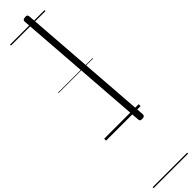

<svg xmlns="http://www.w3.org/2000/svg" viewBox="-532 -1002 1428 1428"><g transform="rotate(-45 181.5 -288.0)"><path d="M309 76Q295 77 288 73.5Q281 70 280 57L198 -1051Q197 -1062 202 -1068Q207 -1074 221 -1075Q235 -1077 242 -1073Q249 -1069 250 -1056L332 52Q333 62 328 68.5Q323 75 309 76ZM0 490H363V500H0ZM0 -20H363V0H0ZM0 -505H363V-500H0ZM0 -1010H363V-1000H0Z"/></g></svg>

Font: Playwrite AU TAS Guides
Style: Regular
Weight: 400
Designer: Veronika Burian, José Scaglione
Foundry: TypeTogether
Version: Version 1.003